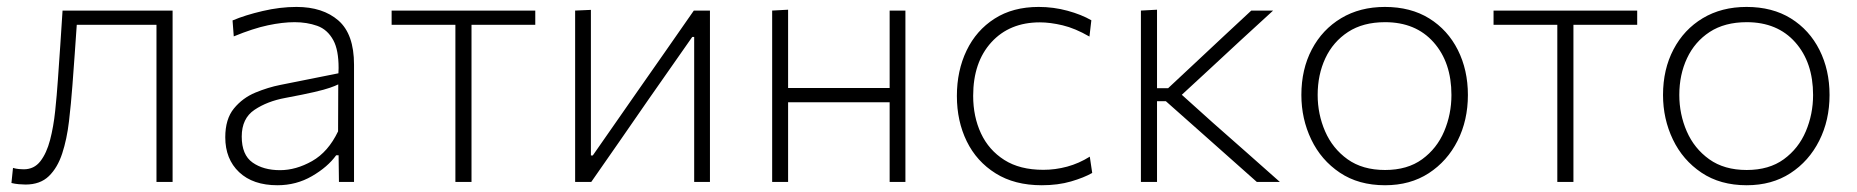

<svg xmlns="http://www.w3.org/2000/svg" viewBox="-20 -525 5357 554"><path d="M53.5 7.5Q45.5 7.5 34.2 6.5Q23 5.5 13 3L17.5 -40.5Q26 -38 34.8 -37.2Q43.5 -36.5 48.5 -36.5Q78.5 -36.5 96.5 -59.8Q114.5 -83 124.5 -121.2Q134.5 -159.5 139.2 -204.8Q144 -250 147 -294.5Q150.5 -344.5 154 -395.2Q157.5 -446 160.5 -494.5H478V0H431.5V-453.5H201.5Q198.5 -411 195.5 -367.5Q192.5 -324 189 -279Q185 -225.5 179 -174.5Q173 -123.5 159.5 -82.2Q146 -41 121 -16.8Q96 7.5 53.5 7.5Z M780.5 9.5Q710 9.5 670 -28.2Q630 -66 630 -129Q630 -181.5 655 -212Q680 -242.5 716.8 -257.8Q753.5 -273 789 -280L956.5 -313.5Q957 -321.5 957 -329Q957 -380.5 942 -408.5Q925 -440 895.2 -450.5Q865.5 -461 830 -461Q795.5 -461 753 -452Q710.5 -443 654.5 -420L651 -466Q687.5 -481.5 737.8 -493.2Q788 -505 835.5 -505Q911.5 -505 956.5 -465.8Q1001.5 -426.5 1001.5 -338.5V0H958L957 -77H950Q925.5 -43 880.2 -16.8Q835 9.5 780.5 9.5ZM788 -34Q834 -34 880.5 -60.2Q927 -86.5 955.5 -146L956 -281.5Q947 -277 932 -271.8Q917 -266.5 887 -259.5Q857 -252.5 803.5 -242.5Q751.5 -233 714.5 -208.2Q677.5 -183.5 677.5 -131Q677.5 -78 708.8 -56Q740 -34 788 -34Z M1294 0V-453.5H1110V-494.5H1524.5V-453.5H1340.5V0Z M1639.5 0V-494.5L1685 -496.5V-76.5H1690.5L1818 -259.5Q1859 -318 1900.5 -377.5Q1941.5 -436.5 1982 -494.5H2028.5V0H1983V-418.5H1977.5L1850.5 -237Q1809.5 -177.5 1768.5 -118.5Q1727 -59 1686 0Z M2208 0V-494.5L2254 -497V-271H2547V-494.5H2592.5V0H2547V-230H2254V0Z M2986 9.5Q2907.5 9.5 2852.8 -24.8Q2798 -59 2769.5 -117.2Q2741 -175.5 2741 -248Q2741 -321 2769 -379.2Q2797 -437.5 2849.8 -471.2Q2902.5 -505 2977 -505Q3020 -505 3060.2 -494Q3100.5 -483 3129 -466.5L3123.5 -419.5Q3082 -443.5 3046 -452Q3010 -460.5 2980.5 -460.5Q2893 -460.5 2840.5 -403Q2788 -345.5 2788 -248.5Q2788 -188.5 2810.5 -140.2Q2833 -92 2877.8 -63.5Q2922.5 -35 2990.5 -35Q3025 -35 3059.2 -44.2Q3093.5 -53.5 3124.5 -73L3131.5 -26Q3108 -12.5 3070.5 -1.5Q3033 9.5 2986 9.5Z M3272 0V-494.5L3318.5 -497V-270.5H3350.5L3434.5 -349Q3473.5 -385.5 3512.5 -422Q3551.5 -458.5 3590.5 -494.5H3653.5Q3606.5 -451.5 3560 -408.8Q3513.5 -366 3468 -323.5L3390 -251.5L3479.5 -171Q3527.5 -128.5 3576.5 -85.5Q3625 -42.5 3673 0H3606.5Q3566.5 -35.5 3526 -71.5Q3485.5 -107 3445.5 -143L3344 -233H3318.5V0Z M3976.5 9.5Q3900 9.5 3846 -26.8Q3792 -63 3763.5 -122.5Q3735 -182 3735 -251Q3735 -325 3765.2 -382.5Q3795.5 -440 3849.8 -472.5Q3904 -505 3976 -505Q4050.5 -505 4104 -471.8Q4157.5 -438.5 4186.5 -380.8Q4215.5 -323 4215.5 -251Q4215.5 -178 4185.8 -119Q4156 -60 4102.5 -25.2Q4049 9.5 3976.5 9.5ZM3976.5 -34.5Q4041 -34.5 4083.5 -65.5Q4126 -96.5 4147 -146Q4168 -195.5 4168 -251Q4168 -345 4116.5 -403Q4065 -461 3976.5 -461Q3913 -461 3869.8 -432.8Q3826.5 -404.5 3804.2 -357Q3782 -309.5 3782 -251Q3782 -195.5 3803.5 -146Q3825 -96.5 3868.2 -65.5Q3911.5 -34.5 3976.5 -34.5Z M4473.5 0V-453.5H4289.5V-494.5H4704V-453.5H4520V0Z M5020 9.5Q4943.5 9.5 4889.5 -26.8Q4835.5 -63 4807 -122.5Q4778.5 -182 4778.5 -251Q4778.5 -325 4808.8 -382.5Q4839 -440 4893.2 -472.5Q4947.5 -505 5019.5 -505Q5094 -505 5147.5 -471.8Q5201 -438.5 5230 -380.8Q5259 -323 5259 -251Q5259 -178 5229.2 -119Q5199.5 -60 5146 -25.2Q5092.5 9.5 5020 9.5ZM5020 -34.5Q5084.5 -34.5 5127 -65.5Q5169.5 -96.5 5190.5 -146Q5211.5 -195.5 5211.5 -251Q5211.5 -345 5160 -403Q5108.5 -461 5020 -461Q4956.5 -461 4913.2 -432.8Q4870 -404.5 4847.8 -357Q4825.5 -309.5 4825.5 -251Q4825.5 -195.5 4847 -146Q4868.5 -96.5 4911.8 -65.5Q4955 -34.5 5020 -34.5Z"/></svg>

Font: Heraclito ExtraLight
Style: Regular
Weight: 200
Designer: Kostas Bartsokas (font) & Cristiano Sobral (main changes)
Foundry: Kostas Bartsokas (font) & Cristiano Sobral (main changes)
Version: Version 1.00;July 8, 2020;FontCreator 13.0.0.2655 64-bit